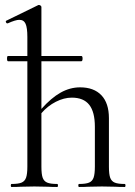

<svg xmlns="http://www.w3.org/2000/svg" viewBox="-20 -745 539 765"><path d="M477 0Q454 0 440 -1L386 -2L332 -1Q318 0 295 0Q292 0 292 -6Q292 -12 295 -12Q322 -12 335 -17.5Q348 -23 353 -37.5Q358 -52 358 -81V-240Q358 -299 335.5 -327.5Q313 -356 266 -356Q235 -356 202.5 -339.5Q170 -323 145 -294V-81Q145 -51 150 -37Q155 -23 168 -17.5Q181 -12 208 -12Q211 -12 211 -6Q211 0 208 0Q185 0 171 -1L117 -2L63 -1Q49 0 26 0Q23 0 23 -6Q23 -12 26 -12Q53 -12 66 -17.5Q79 -23 84 -37.5Q89 -52 89 -81V-501H12Q8 -501 8 -512Q8 -522 12 -522H89V-598Q89 -634 82 -650Q75 -666 57 -666Q42 -666 11 -652H9Q5 -652 3.5 -657Q2 -662 6 -663L133 -725H136Q139 -725 142 -722.5Q145 -720 145 -717V-522H304Q309 -522 309 -512Q309 -501 304 -501H145V-311Q184 -355 221.5 -376Q259 -397 299 -397Q354 -397 384 -365.5Q414 -334 414 -274V-81Q414 -51 419 -37Q424 -23 437 -17.5Q450 -12 477 -12Q480 -12 480 -6Q480 0 477 0Z"/></svg>

Font: Cormorant Garamond
Style: Regular
Weight: 400
Designer: Christian Thalmann (Catharsis Fonts)
Version: Version 3.000